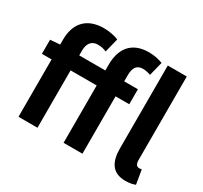

<svg xmlns="http://www.w3.org/2000/svg" viewBox="-164 -1043 1364 1287"><g transform="rotate(30 517.5 -399.0)"><path d="M453 -560H251V-598C251 -656 280 -685 323 -685C352 -685 371 -680 391 -671L418 -780C391 -791 350 -801 305 -801C163 -801 104 -713 104 -598V-559L29 -553V-444H104V0H251V-444H453V0H599V-444H705V-560H599V-608C599 -670 623 -696 667 -696C686 -696 707 -691 727 -684L754 -792C729 -802 691 -812 647 -812C507 -812 453 -722 453 -605ZM996 -108C986 -106 981 -106 975 -106C961 -106 946 -117 946 -150V-798H799V-157C799 -53 836 14 938 14C972 14 996 8 1014 1Z"/></g></svg>

Font: Noto Sans T Chinese Bold
Style: Bold
Weight: 700
Designer: Ryoko NISHIZUKA (kana & ideographs); Paul D. Hunt (Latin, Greek & Cyrillic); Wenlong ZHANG (bopomofo); Sandoll Communica
Foundry: Adobe Systems Incorporated
Version: Version 1.000;PS 1;hotconv 1.0.78;makeotf.lib2.5.61930